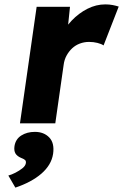

<svg xmlns="http://www.w3.org/2000/svg" viewBox="-20 -562 561 875"><path d="M71 0 147 -531H299L281 -358L256 -391Q274 -434 306.5 -468Q339 -502 378.5 -522Q418 -542 460 -542Q478 -542 493.5 -539Q509 -536 521 -532L452 -355Q442 -362 424 -366.5Q406 -371 386 -371Q364 -371 344 -363.5Q324 -356 309 -342Q294 -328 283.5 -309Q273 -290 270 -266L232 0ZM50 293 18 238Q33 234 50.5 225Q68 216 82 205Q96 194 98 181Q99 172 94.5 167.5Q90 163 77 158Q58 150 50.5 137.5Q43 125 46 104Q51 72 77 55.5Q103 39 139 39Q180 39 204.5 64.5Q229 90 222 139Q218 165 204.5 187.5Q191 210 168.5 229.5Q146 249 116 265Q86 281 50 293Z"/></svg>

Font: Lexend
Style: Bold Italic
Weight: 700
Italic angle: -8.13011°
Designer: Bonnie Shaver-Troup, Thomas Jockin
Foundry: Lexend
Version: Version 1.007